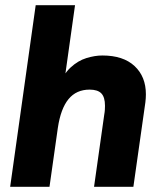

<svg xmlns="http://www.w3.org/2000/svg" viewBox="-20 -717 616 737"><path d="M19 0 117 -697H268L223 -377L203 -381Q222 -431 250.5 -457.5Q279 -484 311.5 -494Q344 -504 373 -504Q453 -504 496.5 -463.5Q540 -423 540 -355Q540 -348 539.5 -340Q539 -332 538 -324L492 0H341L380 -276Q382 -287 382.5 -295.5Q383 -304 383 -311Q383 -344 369 -358.5Q355 -373 324 -373Q273 -373 243 -336.5Q213 -300 202 -226L170 0Z"/></svg>

Font: Hanken Grotesk Black
Style: Italic
Weight: 900
Italic angle: -8°
Designer: Alfredo Marco Pradil
Foundry: Hanken Design Co.
Version: Version 3.013